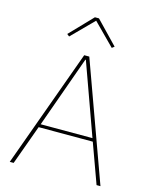

<svg xmlns="http://www.w3.org/2000/svg" viewBox="-134 -1009 867 1096"><g transform="rotate(15 300.0 -461.5)"><path d="M545 0 460 -234H140L55 0H32L285 -698H315L568 0ZM301 -675H298L147 -253H453ZM312 -923 440 -790 426 -779 300 -906 174 -779 160 -790 288 -923Z"/></g></svg>

Font: IBM Plex Sans Thai Thin
Style: Regular
Weight: 100
Designer: Mike Abbink, Paul van der Laan, Pieter van Rosmalen, Ben Mitchell, Mark Frömberg
Foundry: Bold Monday
Version: Version 1.1